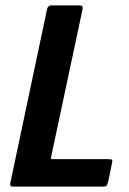

<svg xmlns="http://www.w3.org/2000/svg" viewBox="-20 -693 478 713"><path d="M29 0Q15 0 18 -12L155 -660Q158 -673 172 -673H273Q283 -673 285.5 -669.5Q288 -666 286 -656L170 -111Q169 -105 169.5 -103.5Q170 -102 177 -102H381Q395 -102 396.5 -99Q398 -96 395 -83L382 -19Q378 -5 375 -2.5Q372 0 359 0Z"/></svg>

Font: Glory Thin
Style: Bold Italic
Weight: 700
Italic angle: -12°
Version: Version 1.011